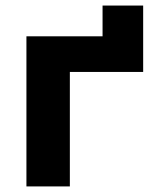

<svg xmlns="http://www.w3.org/2000/svg" viewBox="-20 -668 542 688"><path d="M74.7 0V-537.9H347.5V-648.1H493V-410.2H230.3V0Z"/></svg>

Font: Montserrat Alternates Thin
Style: Regular
Weight: 100
Designer: Julieta Ulanovsky
Foundry: Julieta Ulanovsky
Version: Version 9.000